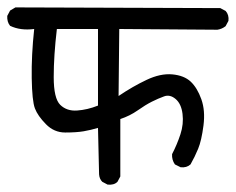

<svg xmlns="http://www.w3.org/2000/svg" viewBox="-21 -577 650 529"><path d="M275.4 -68.4 260.7 -76.2Q252.9 -84 252 -96.7L249 -224.6Q229.5 -218.8 209.5 -215.3Q189.5 -211.9 158.7 -211.9Q127.9 -211.9 105.5 -234.9Q83 -257.8 75.2 -278.3Q67.4 -298.8 66.4 -361.8Q65.4 -424.8 73.2 -497.1Q35.2 -492.2 6.8 -505.9Q-2 -516.6 -1 -533.2L6.8 -547.9L21.5 -556.6L585.9 -554.7L600.6 -546.9Q610.4 -536.1 608.4 -519.5L600.6 -504.9Q590.8 -497.1 578.1 -495.1L307.6 -497.1L305.7 -312.5Q344.7 -338.9 382.8 -356.9Q420.9 -375 453.6 -372.1Q486.3 -369.1 504.4 -352.1Q522.5 -335 533.7 -303.7Q544.9 -272.5 539.6 -231Q534.2 -189.5 524.9 -167Q515.6 -144.5 503.9 -124Q493.2 -114.3 476.6 -116.2L460.9 -124Q452.1 -136.7 453.1 -152.3Q466.8 -178.7 476.1 -207Q485.4 -235.4 481.9 -263.2Q478.5 -291 462.9 -304.2Q447.3 -317.4 431.2 -311.5Q415 -305.7 397.5 -296.9Q379.9 -288.1 358.4 -272.9Q336.9 -257.8 310.5 -249V-90.8L302.7 -76.2Q293 -66.4 275.4 -68.4ZM249 -286.1V-497.1H135.7Q127 -423.8 127 -364.7Q127 -305.7 145 -288.1Q163.1 -270.5 191.4 -272.5Q219.7 -274.4 249 -286.1Z"/></svg>

Font: JasonHandwriting2
Style: Regular
Weight: 400
Version: Version 1.05.10